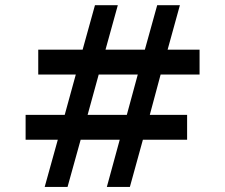

<svg xmlns="http://www.w3.org/2000/svg" viewBox="-20 -724 873 746"><path d="M515.3 -434.4 472.7 -277.6H320.4L363.5 -434.4ZM242.4 2.4 293.4 -181.1H445.2L395.1 2.4H484.6L535.2 -181.1H707V-277.6H562L604.1 -434.4H755.4V-530.9H631.2L679 -703.9H590.8L542.8 -530.9H389.9L437.8 -703.9H349L301 -530.9H128.6V-434.4H274.5L231.4 -277.6H79.5V-181.1H204.6L153.6 2.4Z"/></svg>

Font: Estedad VF
Style: Regular
Weight: 100
Designer: Amin Abedi
Version: Version 7.3